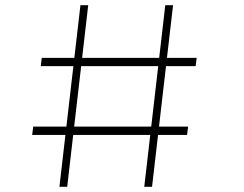

<svg xmlns="http://www.w3.org/2000/svg" viewBox="-20 -720 940 740"><path d="M536 0 617 -700H647L566 0ZM104 -200 108 -232H705L701 -200ZM209 0 290 -700H320L239 0ZM137 -465 141 -497H738L734 -465Z"/></svg>

Font: Trispace Thin Thin
Style: Regular
Weight: 250
Version: Version 1.210